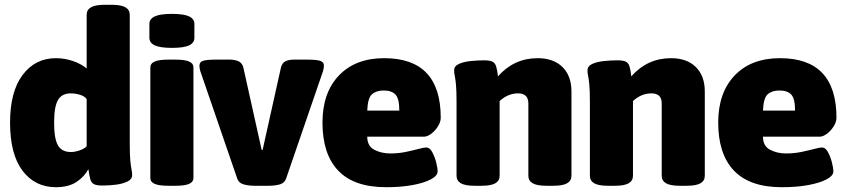

<svg xmlns="http://www.w3.org/2000/svg" viewBox="-20 -774 3537 802"><path d="M214 8Q126 8 74 -61Q22 -130 22 -262Q22 -391 74.5 -461Q127 -531 214 -531Q249 -531 283.5 -519.5Q318 -508 342 -488V-712Q342 -733 360 -743.5Q378 -754 418 -754H446Q486 -754 504 -743.5Q522 -733 522 -712V-174Q522 -125 524.5 -101Q527 -77 529.5 -65.5Q532 -54 532 -43Q532 -25 512 -15.5Q492 -6 463.5 -2.5Q435 1 407 1Q383 1 372 -5Q361 -11 357 -26Q353 -41 349 -68Q333 -36 299.5 -14Q266 8 214 8ZM276 -139Q293 -139 313 -146Q333 -153 342 -163V-360Q334 -372 314.5 -378Q295 -384 276 -384Q238 -384 222 -356Q206 -328 206 -261Q206 -195 222 -167Q238 -139 276 -139Z M684 2Q644 2 626 -6Q608 -14 608 -30V-493Q608 -509 626 -517Q644 -525 684 -525H712Q752 -525 770 -517Q788 -509 788 -493V-30Q788 -14 770 -6Q752 2 712 2ZM698 -574Q649 -574 626.5 -584.5Q604 -595 604 -616V-674Q604 -695 626.5 -705.5Q649 -716 698 -716Q748 -716 770 -705.5Q792 -695 792 -674V-616Q792 -595 770 -584.5Q748 -574 698 -574Z M1045 2Q1017 2 997 -4Q977 -10 971 -28L817 -476Q813 -488 813 -499Q813 -516 830 -520.5Q847 -525 884 -525H941Q958 -525 974 -519Q990 -513 996 -494L1073 -148H1077L1154 -494Q1160 -513 1174 -519Q1188 -525 1209 -525H1262Q1301 -525 1317 -520Q1333 -515 1333 -500Q1333 -489 1329 -476L1175 -28Q1169 -10 1149.5 -4Q1130 2 1101 2Z M1593 8Q1459 8 1393 -61Q1327 -130 1327 -262Q1327 -387 1396 -459Q1465 -531 1585 -531Q1821 -531 1821 -282Q1821 -265 1809.5 -246.5Q1798 -228 1781.5 -215.5Q1765 -203 1750 -203H1514Q1514 -164 1543.5 -148.5Q1573 -133 1610 -133Q1645 -133 1675.5 -139.5Q1706 -146 1728.5 -152Q1751 -158 1761 -158Q1775 -158 1785.5 -138.5Q1796 -119 1802 -95.5Q1808 -72 1808 -58Q1808 -40 1780 -25Q1752 -10 1703.5 -1Q1655 8 1593 8ZM1514 -312H1648Q1648 -362 1632 -379Q1616 -396 1583 -396Q1552 -396 1534 -380.5Q1516 -365 1514 -312Z M1963 2Q1923 2 1905 -8.5Q1887 -19 1887 -40V-349Q1887 -398 1884.5 -422Q1882 -446 1879.5 -457.5Q1877 -469 1877 -480Q1877 -498 1897 -507Q1917 -516 1946 -519Q1975 -522 2002 -522Q2026 -522 2037 -516.5Q2048 -511 2052.5 -496.5Q2057 -482 2060 -455Q2127 -531 2226 -531Q2292 -531 2329.5 -494Q2367 -457 2367 -392V-40Q2367 -19 2349 -8.5Q2331 2 2291 2H2263Q2223 2 2205 -8.5Q2187 -19 2187 -40V-342Q2187 -384 2144 -384Q2102 -384 2067 -352V-40Q2067 -19 2049 -8.5Q2031 2 1991 2Z M2520 2Q2480 2 2462 -8.5Q2444 -19 2444 -40V-349Q2444 -398 2441.5 -422Q2439 -446 2436.5 -457.5Q2434 -469 2434 -480Q2434 -498 2454 -507Q2474 -516 2503 -519Q2532 -522 2559 -522Q2583 -522 2594 -516.5Q2605 -511 2609.5 -496.5Q2614 -482 2617 -455Q2684 -531 2783 -531Q2849 -531 2886.5 -494Q2924 -457 2924 -392V-40Q2924 -19 2906 -8.5Q2888 2 2848 2H2820Q2780 2 2762 -8.5Q2744 -19 2744 -40V-342Q2744 -384 2701 -384Q2659 -384 2624 -352V-40Q2624 -19 2606 -8.5Q2588 2 2548 2Z M3246 8Q3112 8 3046 -61Q2980 -130 2980 -262Q2980 -387 3049 -459Q3118 -531 3238 -531Q3474 -531 3474 -282Q3474 -265 3462.5 -246.5Q3451 -228 3434.5 -215.5Q3418 -203 3403 -203H3167Q3167 -164 3196.5 -148.5Q3226 -133 3263 -133Q3298 -133 3328.5 -139.5Q3359 -146 3381.5 -152Q3404 -158 3414 -158Q3428 -158 3438.5 -138.5Q3449 -119 3455 -95.5Q3461 -72 3461 -58Q3461 -40 3433 -25Q3405 -10 3356.5 -1Q3308 8 3246 8ZM3167 -312H3301Q3301 -362 3285 -379Q3269 -396 3236 -396Q3205 -396 3187 -380.5Q3169 -365 3167 -312Z"/></svg>

Font: Asap Black
Style: Regular
Weight: 900
Designer: Pablo Cosgaya
Foundry: Omnibus-Type
Version: Version 3.001; ttfautohint (v1.8.4.7-5d5b)